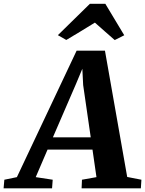

<svg xmlns="http://www.w3.org/2000/svg" viewBox="-96 -1020 786 1040"><path d="M-76.5 0 -72.5 -46.5 -4.5 -60.5 319 -745.5H472.5L593 -61.5L670 -46.5L667 0H346L348 -46.5L426.5 -60.5L405 -209.5H161.5L97.5 -60.5L189.5 -46.5L186 0ZM190.5 -276H395.5L354.5 -559L350 -647.5L315.5 -565ZM217.5 -829.5 391 -999.5H474.5L577 -829L525.5 -803Q498.5 -826.5 471.5 -850.2Q444.5 -874 418 -897.5Q379.5 -873.5 340.5 -850Q301.5 -826.5 263 -803.5Z"/></svg>

Font: Merriweather 28pt ExtraBold
Style: Italic
Weight: 800
Italic angle: -7.8°
Version: Version 2.101